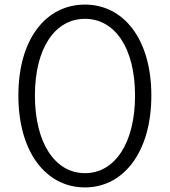

<svg xmlns="http://www.w3.org/2000/svg" viewBox="-20 -802 740 836"><path d="M60 -386C60 -140 180 14 350 14C518 14 639 -140 639 -386C639 -632 518 -782 350 -782C180 -782 60 -632 60 -386ZM568 -386C568 -179 480 -48 350 -48C220 -48 132 -179 132 -386C132 -593 220 -720 350 -720C480 -720 568 -593 568 -386Z"/></svg>

Font: Kawkab Mono Light
Style: Regular
Weight: 300
Monospace: yes
Designer: Abdullah Arif
Foundry: Abdullah Arif
Version: Version 1.000;PS 000.500;hotconv 1.0.88;makeotf.lib2.5.64775